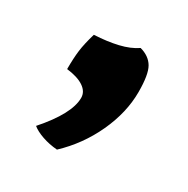

<svg xmlns="http://www.w3.org/2000/svg" viewBox="-93 -243 502 513"><g transform="rotate(30 158.0 13.5)"><path d="M202 -160Q231 -152 243.5 -130.5Q256 -109 256 -55Q256 8 226 73Q196 138 144 187Q119 185 97.5 177.5Q76 170 64 160Q131 84 131 35Q131 16 112.5 3.5Q94 -9 60 -13Q60 -47 63 -70.5Q66 -94 76 -128Q116 -130 148 -137.5Q180 -145 202 -160Z"/></g></svg>

Font: Vollkorn Black
Style: Regular
Weight: 900
Designer: Friedrich Althausen
Foundry: Friedrich Althausen
Version: Version 5.000